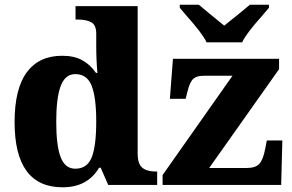

<svg xmlns="http://www.w3.org/2000/svg" viewBox="-20 -786 1239 816"><path d="M42 -267Q42 -409 94 -479Q146 -549 244 -549Q296 -549 330.5 -529.5Q365 -510 388 -476H394Q389 -531 389 -593V-643Q389 -679 368.5 -691Q348 -703 309 -703H301V-760H565V-134Q565 -90 584.5 -73.5Q604 -57 642 -57H648V0H440L408 -73H401Q352 10 246 10Q42 10 42 -267ZM389 -270Q389 -372 369.5 -421.5Q350 -471 300 -471Q257 -471 238 -420.5Q219 -370 219 -269Q219 -166 238 -117.5Q257 -69 300 -69Q350 -69 369.5 -116.5Q389 -164 389 -270ZM671 -42 968 -464H845Q816 -464 801.5 -451Q787 -438 777 -398L769 -366H702L715 -536H1166V-492L869 -72H1028Q1065 -72 1081.5 -89Q1098 -106 1107 -153L1114 -189H1180L1175 0H671ZM772 -720 744 -753V-766H825Q860 -736 933 -677Q1018 -745 1042 -766H1123V-753L1095 -720Q1026 -643 1009 -606H858Q841 -643 772 -720Z"/></svg>

Font: Noto Serif ExtraBold
Style: Regular
Weight: 800
Designer: Monotype Design Team
Foundry: Monotype Imaging Inc.
Version: Version 1.001